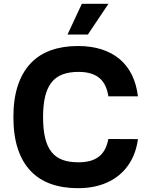

<svg xmlns="http://www.w3.org/2000/svg" viewBox="-20 -979 792 1009"><path d="M389.2 -737.2Q459.2 -737.2 514.2 -719.5Q569.2 -701.7 609.2 -668Q649.1 -634.2 673.3 -584.9Q697.4 -535.5 704.9 -472.7H549.4Q545.1 -502.5 534.3 -526.5Q523.4 -550.4 504.8 -566.9Q486.2 -583.5 458.6 -592.3Q431.1 -601.2 392.8 -601.2Q343.8 -601.2 308.6 -587.9Q273.4 -574.6 250.7 -545.8Q228 -517 217.2 -472.1Q206.3 -427.2 206.3 -363.6Q206.3 -298.7 217.3 -253.4Q228.3 -208.1 251.1 -179.9Q273.8 -151.6 308.8 -138.8Q343.8 -126.1 391.7 -126.1Q429 -126.1 456.3 -134.2Q483.7 -142.4 502.5 -158.2Q521.3 -174 532.7 -196.7Q544 -219.5 549.4 -248.6L704.9 -247.9Q700.6 -214.5 689.8 -182.4Q679 -150.2 661 -121.6Q643.1 -93 617.4 -68.9Q591.6 -44.7 558.1 -27.2Q524.5 -9.6 482.4 0.2Q440.3 9.9 389.2 9.9Q309.7 9.9 246.8 -12.6Q183.9 -35.2 140.3 -81.3Q96.6 -127.5 73.5 -197.8Q50.4 -268.1 50.4 -363.6Q50.4 -459.5 73.9 -529.8Q97.3 -600.1 141.2 -646.3Q185 -692.5 247.7 -714.8Q310.4 -737.2 389.2 -737.2ZM410.2 -959.2H550.1L441.8 -797.6H334.9Z"/></svg>

Font: Cannonade
Style: Bold
Weight: 700
Designer: Rasmus Andersson
Foundry: rsms
Version: Version 3.012;git-f93a4a705